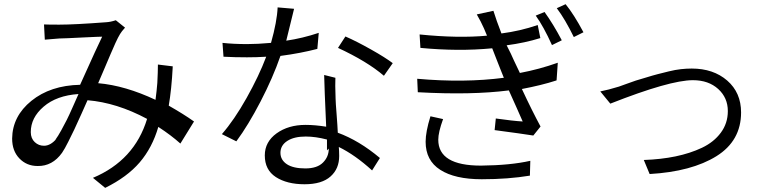

<svg xmlns="http://www.w3.org/2000/svg" viewBox="-20 -827 3706 935"><path d="M255.9 -152.3C236.3 -128.9 215.8 -117.2 194.3 -117.2C176.8 -117.2 162.1 -123 149.4 -134.8C136.7 -146.5 129.9 -163.1 129.9 -183.6C129.9 -230.5 150.4 -271.5 192.4 -307.6C234.4 -343.8 291 -364.3 362.3 -369.1C358.4 -360.4 349.6 -340.8 335.9 -309.6C322.3 -278.3 311.5 -255.9 304.7 -242.2C297.9 -228.5 289.1 -211.9 278.3 -192.4C267.6 -172.9 257.8 -157.2 249 -145.5ZM924.8 -235.4C890.6 -259.8 849.6 -285.2 801.8 -312.5C810.5 -363.3 817.4 -426.8 821.3 -503.9L749 -512.7C749 -489.3 748 -459 746.1 -422.9C744.1 -397.5 741.2 -370.1 737.3 -340.8C639.6 -386.7 546.9 -414.1 458 -421.9C464.8 -437.5 474.6 -460 487.3 -490.2C500 -520.5 509.8 -543.9 517.6 -561.5C525.4 -579.1 533.2 -597.7 542 -617.2C550.8 -636.7 558.6 -651.4 564.5 -661.1C569.3 -668.9 577.1 -679.7 588.9 -692.4L543.9 -728.5C527.3 -722.7 511.7 -719.7 498 -718.8C394.5 -710.9 318.4 -707 269.5 -707C237.3 -707 211.9 -707 194.3 -708L198.2 -633.8C209 -634.8 232.4 -636.7 268.6 -639.6C286.1 -639.6 324.2 -641.6 382.8 -644.5C441.4 -647.5 472.7 -648.4 477.5 -648.4C465.8 -625 429.7 -546.9 370.1 -414.1C273.4 -412.1 194.3 -385.7 132.8 -335.9C71.3 -286.1 40 -224.6 39.1 -152.3C39.1 -112.3 50.8 -80.1 74.2 -55.7C97.7 -31.2 127 -18.6 163.1 -18.6C210.9 -17.6 251 -39.1 282.2 -83C291 -95.7 300.8 -113.3 312.5 -136.7C324.2 -160.2 334 -179.7 341.8 -196.3C349.6 -212.9 361.3 -238.3 377 -273.4C392.6 -308.6 402.3 -330.1 406.2 -338.9C501 -331.1 597.7 -300.8 696.3 -248C655.3 -113.3 567.4 -17.6 432.6 39.1L492.2 87.9C563.5 52.7 619.1 11.7 660.2 -36.1C701.2 -84 731.4 -141.6 751 -209C793 -181.6 829.1 -154.3 858.4 -127.9Z M1892.6 -519.5C1869.1 -537.1 1834 -559.6 1787.1 -585.9C1740.2 -612.3 1698.2 -633.8 1662.1 -649.4L1626 -593.8C1720.7 -549.8 1794.9 -504.9 1849.6 -458ZM1532.2 -667C1479.5 -649.4 1426.8 -636.7 1374 -628.9C1379.9 -654.3 1392.6 -706.1 1412.1 -784.2L1332 -791C1330.1 -745.1 1319.3 -687.5 1299.8 -618.2C1255.9 -614.3 1216.8 -612.3 1183.6 -612.3C1138.7 -612.3 1098.6 -614.3 1063.5 -618.2L1068.4 -550.8C1105.5 -548.8 1143.6 -547.9 1182.6 -547.9C1213.9 -547.9 1245.1 -548.8 1276.4 -550.8C1252.9 -488.3 1220.7 -420.9 1180.7 -349.6C1140.6 -278.3 1100.6 -219.7 1060.5 -173.8L1130.9 -138.7C1169.9 -191.4 1209 -255.9 1249 -333C1289.1 -410.2 1321.3 -484.4 1345.7 -554.7C1413.1 -563.5 1472.7 -575.2 1525.4 -588.9ZM1581.1 -103.5C1581.1 -76.2 1571.3 -53.7 1552.7 -35.2C1534.2 -16.6 1505.9 -6.8 1466.8 -6.8C1427.7 -6.8 1397.5 -13.7 1377 -27.3C1356.4 -41 1345.7 -59.6 1345.7 -83C1345.7 -106.4 1356.4 -126 1378.9 -140.6C1401.4 -155.3 1431.6 -162.1 1468.8 -162.1C1501 -162.1 1535.2 -157.2 1572.3 -147.5C1572.3 -133.8 1572.3 -116.2 1572.3 -94.7ZM1558.6 -461.9C1559.6 -420.9 1562.5 -336.9 1568.4 -210C1532.2 -215.8 1499 -218.8 1467.8 -218.8C1412.1 -218.8 1365.2 -205.1 1327.1 -177.7C1289.1 -150.4 1269.5 -114.3 1269.5 -70.3C1269.5 -23.4 1287.1 11.7 1323.2 35.2C1359.4 58.6 1406.2 70.3 1462.9 70.3C1519.5 70.3 1561.5 57.6 1589.8 32.2C1618.2 6.8 1631.8 -26.4 1631.8 -67.4C1631.8 -85.9 1630.9 -100.6 1629.9 -111.3C1683.6 -85 1737.3 -46.9 1792 2.9L1830.1 -57.6C1762.7 -114.3 1694.3 -155.3 1625 -180.7C1624 -203.1 1622.1 -233.4 1619.1 -271.5C1616.2 -309.6 1614.3 -334 1614.3 -345.7C1612.3 -394.5 1612.3 -428.7 1613.3 -448.2Z M2076.2 -260.7C2060.5 -210 2052.7 -168.9 2052.7 -136.7C2052.7 -76.2 2076.2 -30.3 2124 0C2170.9 30.3 2238.3 45.9 2326.2 45.9C2412.1 45.9 2490.2 40 2560.5 28.3L2562.5 -43.9C2498 -29.3 2418 -21.5 2322.3 -20.5C2183.6 -20.5 2114.3 -62.5 2114.3 -146.5C2114.3 -170.9 2122.1 -204.1 2137.7 -247.1ZM2696.3 -521.5C2635.7 -500 2574.2 -483.4 2511.7 -471.7C2487.3 -522.5 2472.7 -553.7 2467.8 -565.4C2458 -585 2451.2 -598.6 2447.3 -606.4C2506.8 -614.3 2561.5 -626 2611.3 -641.6L2598.6 -705.1C2541 -685.5 2482.4 -671.9 2421.9 -664.1C2405.3 -706.1 2392.6 -743.2 2382.8 -774.4L2301.8 -756.8C2315.4 -733.4 2327.1 -710.9 2336.9 -688.5C2338.9 -684.6 2343.8 -672.9 2351.6 -653.3C2257.8 -644.5 2148.4 -646.5 2023.4 -659.2L2027.3 -593.8C2150.4 -582 2266.6 -581.1 2377 -591.8C2382.8 -576.2 2389.6 -558.6 2397.5 -539.1C2401.4 -529.3 2407.2 -513.7 2416 -492.2C2424.8 -470.7 2430.7 -456.1 2433.6 -448.2C2306.6 -431.6 2166 -429.7 2011.7 -443.4L2014.6 -377.9C2188.5 -368.2 2335.9 -371.1 2458 -386.7C2467.8 -365.2 2480.5 -336.9 2496.1 -301.8C2511.7 -266.6 2521.5 -244.1 2525.4 -235.4C2493.2 -237.3 2449.2 -242.2 2394.5 -250L2388.7 -193.4C2477.5 -181.6 2540 -172.9 2577.1 -167L2612.3 -210.9C2585 -261.7 2554.7 -322.3 2521.5 -393.6C2583 -405.3 2639.6 -418.9 2690.4 -435.5ZM2588.9 -751C2614.3 -715.8 2640.6 -668 2668 -607.4L2715.8 -630.9C2687.5 -684.6 2659.2 -730.5 2631.8 -768.6ZM2691.4 -787.1C2718.8 -751 2746.1 -704.1 2774.4 -646.5L2821.3 -669.9C2790 -728.5 2760.7 -774.4 2734.4 -806.6Z M2952.1 -322.3C3145.5 -398.4 3279.3 -436.5 3354.5 -436.5C3405.3 -436.5 3446.3 -421.9 3477.5 -393.6C3508.8 -365.2 3524.4 -329.1 3524.4 -286.1C3524.4 -246.1 3512.7 -210.9 3490.2 -180.7C3467.8 -150.4 3437.5 -126 3398.4 -107.4C3359.4 -88.9 3316.4 -75.2 3269.5 -65.4C3222.7 -55.7 3170.9 -49.8 3115.2 -47.9L3143.6 20.5C3280.3 12.7 3388.7 -16.6 3468.8 -66.4C3548.8 -116.2 3588.9 -187.5 3588.9 -279.3C3588.9 -343.8 3566.4 -395.5 3521.5 -434.6C3476.6 -473.6 3418.9 -493.2 3348.6 -493.2C3332 -493.2 3314.5 -492.2 3295.9 -490.2C3277.3 -488.3 3257.8 -484.4 3237.3 -479.5C3216.8 -474.6 3198.2 -469.7 3182.6 -465.8C3167 -461.9 3147.5 -456.1 3125 -449.2C3102.5 -442.4 3085.9 -437.5 3076.2 -434.6C3066.4 -431.6 3050.8 -425.8 3029.3 -418C3007.8 -410.2 2996.1 -406.2 2994.1 -405.3C2959 -394.5 2928.7 -386.7 2903.3 -381.8Z"/></svg>

Font: Gen Shin Gothic P Normal
Style: Regular
Weight: 300
Designer: [Source Han Sans]
Ryoko NISHIZUKA  (kana & ideographs); Paul D. Hunt (Latin, Greek & Cyrillic); Wenlong ZHANG  (bopomofo
Version: Version 1.002.20150607